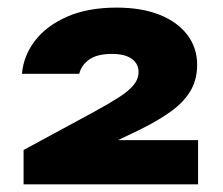

<svg xmlns="http://www.w3.org/2000/svg" viewBox="-20 -889 582 500"><path d="M37.2 -696.8Q41.2 -743.8 70.9 -782.7Q100.6 -821.6 154.4 -845.4Q208.2 -869.2 283.8 -869.2Q348.8 -869.2 395.6 -850.5Q442.4 -831.8 467.9 -798.2Q493.4 -764.6 493.4 -720.2Q493.4 -681.4 475.8 -651.9Q458.2 -622.4 424.4 -598.2Q390.6 -574 342 -550.2L217.4 -490.6L152.4 -524H495.8V-409H41.4V-498.4L223.2 -596.8Q263.4 -618.8 289.5 -635.5Q315.6 -652.2 328.2 -667.9Q340.8 -683.6 340.8 -701.6Q340.8 -723.2 323 -735.9Q305.2 -748.6 271.2 -748.6Q232.6 -748.6 212 -733.7Q191.4 -718.8 186.4 -696.8Z"/></svg>

Font: Unbounded
Style: Regular
Weight: 400
Designer: Luke Prowse, Jean-Baptiste Morizot, Fátima Lázaro, Florian Runge
Foundry: NaN
Version: Version 1.701;gftools[0.9.28.dev5+ged2979d]